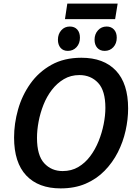

<svg xmlns="http://www.w3.org/2000/svg" viewBox="-20 -1033 760 1064"><path d="M316 11Q193 11 125.5 -60.5Q58 -132 58 -271Q58 -348 80 -426Q102 -504 148 -569Q194 -634 264.5 -673.5Q335 -713 431 -713Q555 -713 622.5 -641.5Q690 -570 690 -432Q690 -372 676 -309Q662 -246 633 -189Q604 -132 559.5 -86.5Q515 -41 454.5 -15Q394 11 316 11ZM327 -85Q376 -85 414 -107.5Q452 -130 480 -167.5Q508 -205 526.5 -251Q545 -297 554.5 -345Q564 -393 564 -435Q564 -531 523.5 -574Q483 -617 420 -617Q372 -617 334 -594.5Q296 -572 267.5 -535Q239 -498 221 -452.5Q203 -407 194 -359.5Q185 -312 185 -269Q185 -172 225 -128.5Q265 -85 327 -85ZM356 -751Q330 -751 315.5 -768Q301 -785 301 -813Q301 -844 319.5 -865Q338 -886 367 -886Q393 -886 408 -869.5Q423 -853 423 -824Q423 -792 404 -771.5Q385 -751 356 -751ZM560 -751Q534 -751 519 -768Q504 -785 504 -813Q504 -844 523 -865Q542 -886 571 -886Q596 -886 611.5 -869.5Q627 -853 627 -824Q627 -792 608 -771.5Q589 -751 560 -751ZM632 -1013 618 -927H340L353 -1013Z"/></svg>

Font: Bitter SemiBold
Style: Italic
Weight: 600
Italic angle: -9°
Designer: Sol Matas, and Bitter project Authors
Foundry: Sol Matas
Version: Version 2.001